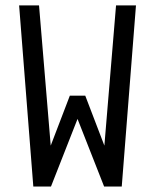

<svg xmlns="http://www.w3.org/2000/svg" viewBox="-20 -678 570 706"><path d="M480 -658.2 427.7 7.8H362.8L265.1 -240.7L167.5 7.8H102.5L50.3 -658.2H123.5L166.5 -142.6L236.8 -326.2H293.5L363.8 -142.6L406.7 -658.2Z"/></svg>

Font: AzarMehrMonospaced
Style: SansBold
Weight: 1
Designer: Amin Abedi
Version: Version 1.00